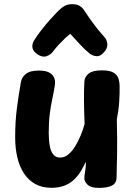

<svg xmlns="http://www.w3.org/2000/svg" viewBox="-20 -889 653 922"><path d="M226.9 12.8Q181.8 12.8 148.9 -5.6Q116.1 -24 94.7 -56.8Q73.3 -89.7 63.1 -133.8Q52.8 -178 52.8 -228.6Q52.8 -304.6 61 -368.5Q69.2 -432.4 80.8 -496.4Q84.3 -517.4 104.1 -533.8Q123.8 -550.2 167.2 -550.2Q210.6 -550.2 229.2 -531.2Q247.8 -512.1 243.9 -482.8Q238.2 -446.1 230.9 -412.7Q223.7 -379.2 218.8 -340.6Q214 -302 214 -249.1Q214.2 -213.2 219.2 -187.1Q224.2 -160.9 236.3 -146.6Q248.4 -132.3 268.8 -132.3Q290.1 -132.3 308.1 -147.3Q326 -162.2 340.8 -186.1Q355.6 -209.9 367.3 -238.4Q379.1 -266.9 386.3 -293.8Q383.9 -350 383.3 -403.7Q382.8 -457.4 385.3 -498.6Q387.1 -520.9 406.4 -536.1Q425.8 -551.2 468.1 -551.2Q506 -551.2 524.2 -540.8Q542.3 -530.3 548.3 -513.1Q554.3 -495.8 554.3 -475.6Q554.6 -459.3 554.2 -440.2Q553.8 -421 552.4 -400.2Q551 -379.4 548.1 -358.1Q545.2 -336.8 541 -316Q543.4 -216.3 542.3 -151.4Q541.2 -86.4 539.7 -36.3Q539.4 -9.4 517.9 1.9Q496.3 13.3 455.3 13.3Q416.1 13.3 400.6 -2Q385.1 -17.3 385.1 -33.1Q385.1 -42.9 387 -54.1Q388.9 -65.2 390.8 -79.6Q392.7 -93.9 391.9 -112Q383.1 -92.9 370.8 -71.3Q358.4 -49.8 339.8 -30.5Q321.2 -11.2 293.7 0.8Q266.1 12.8 226.9 12.8ZM234.2 -641.2Q223.4 -626.4 203.8 -619.3Q184.2 -612.1 160.7 -627.7Q139 -642.3 135.9 -659.2Q132.9 -676 143.4 -694.4Q156.9 -716.7 178.3 -744.1Q199.7 -771.6 222 -796.5Q244.3 -821.4 258.7 -835.8Q275.9 -852.8 290.9 -860.9Q306 -869 326.9 -869Q349.6 -869 363.7 -860Q377.9 -851 388 -833.8Q400.9 -813.7 425.3 -779.8Q449.8 -745.9 481.4 -711.2Q494 -697.7 495.5 -677.2Q497 -656.8 479 -637.8Q461.3 -617.3 443.1 -619.2Q424.9 -621 412.1 -630.7Q389.8 -648.1 364.5 -675.4Q339.2 -702.8 317.4 -726.6Q306 -717.9 291.3 -704Q276.7 -690.1 261.8 -674.1Q247 -658 234.2 -641.2Z"/></svg>

Font: Playpen Sans
Style: Regular
Weight: 400
Designer: Laura Meseguer, Veronika Burian, José Scaglione, Kostas Bartsokas, Vera Evstafieva, Tom Grace, Yorlmar Campos
Foundry: TypeTogether
Version: Version 2.000